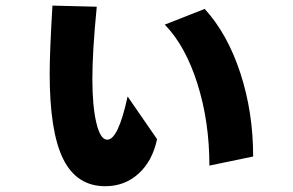

<svg xmlns="http://www.w3.org/2000/svg" viewBox="-20 -600 1040 681"><path d="M156.2 -337.9Q156.2 -416 166 -580.1L323.2 -576.2Q307.6 -417 307.6 -320.3Q307.6 -223.6 321.8 -164.1Q335.9 -104.5 360.4 -104.5Q399.4 -104.5 432.6 -257.8L537.1 -106.4Q520.5 -28.3 471.2 16.1Q421.9 60.5 353.5 60.5Q252 60.5 204.1 -36.1Q156.2 -132.8 156.2 -337.9ZM564.5 -512.7 706.1 -568.4Q787.1 -479.5 832.5 -340.8Q877.9 -202.1 877.9 -44.9L722.7 -12.7Q722.7 -168.9 680.2 -303.2Q637.7 -437.5 564.5 -512.7Z"/></svg>

Font: GenEi M Gothic v2 Heavy
Style: Regular
Weight: 800
Version: Version 2.0